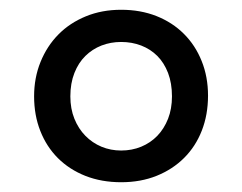

<svg xmlns="http://www.w3.org/2000/svg" viewBox="-20 -832 496 393"><path d="M124 -634.8Q124 -609.4 132.3 -588.9Q140.6 -568.4 154.8 -554Q168.9 -539.6 187.7 -531.7Q206.5 -523.9 228 -523.9Q250 -523.9 269 -531.7Q288.1 -539.6 302 -554Q315.9 -568.4 324 -588.9Q332 -609.4 332 -634.8Q332 -661.6 324 -682.6Q315.9 -703.6 302 -717.5Q288.1 -731.4 269 -738.8Q250 -746.1 228 -746.1Q206.5 -746.1 187.7 -738.8Q168.9 -731.4 154.8 -717.5Q140.6 -703.6 132.3 -682.6Q124 -661.6 124 -634.8ZM49.8 -634.8Q49.8 -672.9 63 -705.3Q76.2 -737.8 99.6 -761.5Q123 -785.2 155.8 -798.6Q188.5 -812 228 -812Q267.6 -812 300.3 -799.1Q333 -786.1 356.4 -762.7Q379.9 -739.3 392.8 -707Q405.8 -674.8 405.8 -636.2Q405.8 -597.2 393.1 -564.7Q380.4 -532.2 356.9 -508.8Q333.5 -485.4 300.8 -472.2Q268.1 -459 228 -459Q188 -459 155 -471.9Q122.1 -484.9 98.6 -508.3Q75.2 -531.7 62.5 -564Q49.8 -596.2 49.8 -634.8Z"/></svg>

Font: Twentytwelve Slab
Style: TwentytwelveSlab
Weight: 400
Designer: Domenico Catapano
Version: Version 1.00 2012